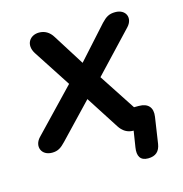

<svg xmlns="http://www.w3.org/2000/svg" viewBox="-96 -585 774 810"><g transform="rotate(-15 290.5 -180.0)"><path d="M453 136C487 136 504 119 509 88L526 -26C532 -65 513 -88 472 -88H451L347 -247L511 -421C542 -454 525 -496 478 -496C451 -496 437 -487 417 -466L290 -325L205 -460C190 -485 169 -496 145 -496C105 -496 79 -460 106 -417L212 -254L35 -69C4 -36 21 8 68 8C94 8 108 -2 128 -23L270 -172L362 -29C377 -5 398 7 422 7H424L413 77C407 114 419 136 453 136Z"/></g></svg>

Font: SN Pro Semibold
Style: Italic
Weight: 600
Italic angle: -9°
Designer: Tobias Whetton
Foundry: Supernotes
Version: Version 1.001;Glyphs 3.2 (3249)